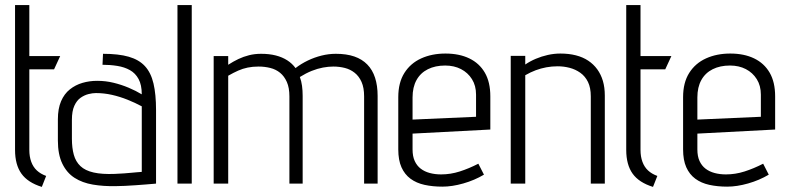

<svg xmlns="http://www.w3.org/2000/svg" viewBox="-20 -720 3090 753"><path d="M95 -132V-448H192L216 -500H95V-700H39V-132Q39 -74 64 -39Q89 -4 144 13L161 -30Q139 -38 124.5 -51.5Q110 -65 102.5 -85.5Q95 -106 95 -132Z M536 -350Q513 -364 484.5 -376Q456 -388 425 -395.5Q394 -403 361 -403Q331 -403 303.5 -395Q276 -387 254 -369.5Q232 -352 219.5 -323Q207 -294 207 -252V-169Q207 -114 224.5 -78Q242 -42 272.5 -22.5Q303 -3 344.5 4Q386 11 434 10Q449 10 469.5 9Q490 8 511.5 6.5Q533 5 551.5 3.5Q570 2 581.5 1Q593 0 592 0V-288Q592 -350 582 -392.5Q572 -435 548.5 -460.5Q525 -486 485 -497.5Q445 -509 384 -509L382 -466Q412 -466 440 -461.5Q468 -457 489.5 -445Q511 -433 523.5 -410Q536 -387 536 -350ZM536 -303V-46Q536 -46 531.5 -45.5Q527 -45 518 -44.5Q509 -44 496 -42.5Q483 -41 466.5 -40Q450 -39 430 -38Q380 -36 347 -43.5Q314 -51 295.5 -68.5Q277 -86 269.5 -113Q262 -140 262 -176V-250Q262 -284 271.5 -305Q281 -326 296 -336.5Q311 -347 327 -351Q343 -355 356 -355Q388 -355 419 -348Q450 -341 480 -329Q510 -317 536 -303Z M676 0H732V-700H676Z M1408 -342V0H1461V-344Q1461 -384 1451 -415Q1441 -446 1420.5 -467Q1400 -488 1369.5 -498.5Q1339 -509 1297 -509Q1269 -509 1241 -502Q1213 -495 1187 -482.5Q1161 -470 1139 -453Q1126 -471 1106.5 -483.5Q1087 -496 1061.5 -502.5Q1036 -509 1004 -509Q979 -509 957 -503.5Q935 -498 915 -488.5Q895 -479 875 -466V-500H818V0H875V-423Q896 -435 914 -443Q932 -451 951.5 -455Q971 -459 994 -459Q1018 -459 1040 -453.5Q1062 -448 1078.5 -434.5Q1095 -421 1105 -398.5Q1115 -376 1115 -342V0H1167V-344Q1167 -365 1164.5 -383.5Q1162 -402 1156 -418Q1180 -433 1202.5 -442Q1225 -451 1246.5 -455Q1268 -459 1287 -459Q1311 -459 1332.5 -453.5Q1354 -448 1371 -434.5Q1388 -421 1398 -398.5Q1408 -376 1408 -342Z M1598 -134V-196L1903 -212V-342Q1903 -398 1881.5 -435Q1860 -472 1820.5 -491Q1781 -510 1727 -510Q1674 -510 1632 -491Q1590 -472 1566 -434Q1542 -396 1542 -339V-134Q1542 -92 1554.5 -64Q1567 -36 1590 -19Q1613 -2 1645 5Q1677 12 1715 12Q1753 12 1797 -0.5Q1841 -13 1878 -35L1856 -78Q1819 -59 1783 -47.5Q1747 -36 1710 -36Q1686 -36 1665.5 -41.5Q1645 -47 1630 -58.5Q1615 -70 1606.5 -88.5Q1598 -107 1598 -134ZM1847 -349V-262L1598 -251V-338Q1598 -378 1613.5 -406Q1629 -434 1658 -448.5Q1687 -463 1726 -463Q1761 -463 1788 -449Q1815 -435 1831 -409.5Q1847 -384 1847 -349Z M2297 -342V0H2352V-345Q2352 -377 2344.5 -402.5Q2337 -428 2322.5 -448Q2308 -468 2287 -482Q2266 -496 2238.5 -503Q2211 -510 2178 -510Q2153 -510 2128.5 -504.5Q2104 -499 2081.5 -489.5Q2059 -480 2040 -467V-501H1983V0H2040V-425Q2061 -437 2081 -444.5Q2101 -452 2122.5 -456Q2144 -460 2167 -460Q2191 -460 2214 -454Q2237 -448 2256 -434.5Q2275 -421 2286 -398.5Q2297 -376 2297 -342Z M2492 -132V-448H2589L2613 -500H2492V-700H2436V-132Q2436 -74 2461 -39Q2486 -4 2541 13L2558 -30Q2536 -38 2521.5 -51.5Q2507 -65 2499.5 -85.5Q2492 -106 2492 -132Z M2715 -134V-196L3020 -212V-342Q3020 -398 2998.5 -435Q2977 -472 2937.5 -491Q2898 -510 2844 -510Q2791 -510 2749 -491Q2707 -472 2683 -434Q2659 -396 2659 -339V-134Q2659 -92 2671.5 -64Q2684 -36 2707 -19Q2730 -2 2762 5Q2794 12 2832 12Q2870 12 2914 -0.5Q2958 -13 2995 -35L2973 -78Q2936 -59 2900 -47.5Q2864 -36 2827 -36Q2803 -36 2782.5 -41.5Q2762 -47 2747 -58.5Q2732 -70 2723.5 -88.5Q2715 -107 2715 -134ZM2964 -349V-262L2715 -251V-338Q2715 -378 2730.5 -406Q2746 -434 2775 -448.5Q2804 -463 2843 -463Q2878 -463 2905 -449Q2932 -435 2948 -409.5Q2964 -384 2964 -349Z"/></svg>

Font: Advent Pro
Style: Regular
Weight: 400
Designer: VivaRado, Andreas Kalpakidis
Foundry: VivaRado, Andreas Kalpakidis
Version: Version 3.000